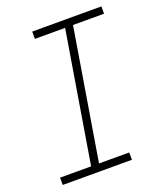

<svg xmlns="http://www.w3.org/2000/svg" viewBox="-136 -824 772 913"><g transform="rotate(-20 250.0 -367.5)"><path d="M373 0H23V-37H180L289 -698H136V-735H486V-698H329L220 -37H373Z"/></g></svg>

Font: Iosevka Extralight
Style: Italic
Weight: 200
Italic angle: -9°
Monospace: yes
Designer: Belleve Invis
Foundry: Belleve Invis
Version: Version 32.5.0; ttfautohint (v1.8.4)